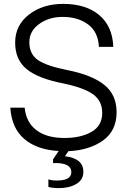

<svg xmlns="http://www.w3.org/2000/svg" viewBox="-20 -764 658 988"><path d="M305 -744Q422 -744 490.5 -686.5Q559 -629 563 -523H489Q485 -600 433 -638.5Q381 -677 302 -677Q232 -677 181.5 -640.5Q131 -604 131 -547Q131 -485 176 -454.5Q221 -424 328 -403Q454 -378 517 -327Q580 -276 580 -187Q580 -91 510 -41Q440 9 332 14L314 40Q409 51 409 120Q409 161 373 182.5Q337 204 283 204Q251 204 229 198V159Q248 165 272 165Q347 165 347 122Q347 72 253 75V56L282 13Q171 7 105.5 -48.5Q40 -104 33 -210H107Q114 -135 167 -94.5Q220 -54 312 -54Q396 -54 451 -85.5Q506 -117 506 -183Q506 -245 458.5 -279Q411 -313 304 -335Q177 -360 117.5 -408Q58 -456 58 -545Q58 -634 129 -689Q200 -744 305 -744Z"/></svg>

Font: Nacelle Light
Style: Regular
Weight: 300
Designer: Sora Sagano
Foundry: Sora Sagano
Version: Version 1.000;FEAKit 1.0